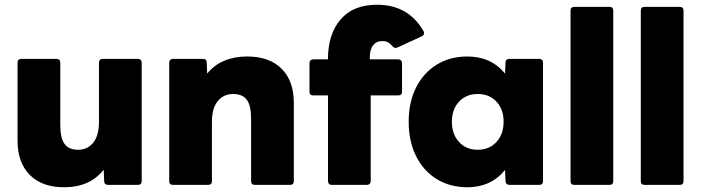

<svg xmlns="http://www.w3.org/2000/svg" viewBox="-20 -779 2958 809"><path d="M54 -185V-516Q54 -523 58.5 -527Q63 -531 70 -531H218Q225 -531 229.5 -527Q234 -523 234 -516V-252Q234 -197 252 -172.5Q270 -148 309 -148Q349 -148 373 -178Q397 -208 397 -265V-516Q397 -523 401.5 -527Q406 -531 413 -531H561Q568 -531 572.5 -527Q577 -523 577 -516V-16Q577 0 561 0H436Q419 0 419 -16L417 -64Q359 10 250 10Q157 10 105.5 -42Q54 -94 54 -185Z M709 0Q693 0 693 -16V-516Q693 -523 697.5 -527Q702 -531 709 -531H834Q851 -531 851 -516L853 -469Q882 -505 925 -523Q968 -541 1021 -541Q1115 -541 1166.5 -489.5Q1218 -438 1218 -346V-16Q1218 0 1202 0H1054Q1038 0 1038 -16V-279Q1038 -334 1020 -358.5Q1002 -383 962 -383Q922 -383 897.5 -353Q873 -323 873 -266V-16Q873 0 857 0Z M1377 0Q1370 0 1366 -4.5Q1362 -9 1362 -16V-377H1300Q1284 -377 1284 -393V-513Q1284 -520 1288.5 -524.5Q1293 -529 1300 -529H1362V-531Q1362 -635 1415 -697Q1468 -759 1569 -759Q1701 -759 1765 -647Q1767 -641 1767 -639Q1767 -631 1757 -626L1655 -579Q1649 -577 1647 -577Q1640 -577 1634 -584Q1624 -596 1614.5 -601Q1605 -606 1590 -606Q1566 -606 1552 -588Q1538 -570 1538 -536L1539 -529H1658Q1665 -529 1669.5 -524.5Q1674 -520 1674 -513V-393Q1674 -377 1658 -377H1542V-16Q1542 -9 1537.5 -4.5Q1533 0 1526 0Z M1702 -266Q1702 -348 1733 -410Q1764 -472 1820 -506.5Q1876 -541 1949 -541Q2049 -541 2108 -469L2110 -516Q2110 -523 2114.5 -527Q2119 -531 2126 -531H2252Q2259 -531 2263.5 -527Q2268 -523 2268 -516V-16Q2268 0 2252 0H2126Q2119 0 2114.5 -4.5Q2110 -9 2110 -16L2108 -63Q2049 10 1949 10Q1876 10 1820 -24.5Q1764 -59 1733 -121.5Q1702 -184 1702 -266ZM2102 -266Q2102 -318 2072 -350.5Q2042 -383 1993 -383Q1944 -383 1914 -350.5Q1884 -318 1884 -266Q1884 -214 1914 -181Q1944 -148 1993 -148Q2042 -148 2072 -181Q2102 -214 2102 -266Z M2400 0Q2384 0 2384 -16V-734Q2384 -750 2400 -750H2548Q2564 -750 2564 -734V-16Q2564 0 2548 0Z M2696 0Q2680 0 2680 -16V-734Q2680 -750 2696 -750H2844Q2860 -750 2860 -734V-16Q2860 0 2844 0Z"/></svg>

Font: LINE Seed Sans TH App ExtraBold
Style: Regular
Weight: 800
Designer: Dalton Maag Ltd | Thai characters by Cadson Demak Co.,Ltd.
Foundry: Dalton Maag Ltd
Version: Version 1.003